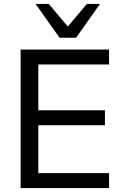

<svg xmlns="http://www.w3.org/2000/svg" viewBox="-20 -957 626 977"><path d="M85 0V-705H535V-629H175V-396H514V-320H175V-76H535V0ZM283 -765 161 -937H228L325 -822L422 -937H489L367 -765Z"/></svg>

Font: Nunito Sans Medium
Style: Regular
Weight: 500
Designer: Vernon Adams
Foundry: Vernon Adams
Version: Version 3.101; ttfautohint (v1.8.4.7-5d5b);gftools[0.9.27]